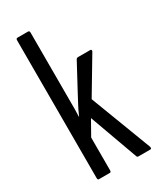

<svg xmlns="http://www.w3.org/2000/svg" viewBox="-177 -743 667 803"><g transform="rotate(-30 156.5 -341.5)"><path d="M52 0Q46 0 46 -9V-674Q46 -683 53 -683H104Q111 -683 111 -674V-372Q111 -353 111 -336.5Q111 -320 111 -303.5Q111 -287 110 -268H111Q122 -294 134 -316Q146 -338 159 -363L223 -482Q226 -486 231 -486H290Q299 -486 295 -476L193 -305L305 -11Q308 0 300 0H242Q237 0 235 -6L151 -238L111 -167V-9Q111 0 105 0Z"/></g></svg>

Font: Sofia Sans Extra Condensed
Style: Regular
Weight: 400
Designer: Botio Nikoltchev, Ani Petrova
Foundry: lettersoup
Version: Version 4.101